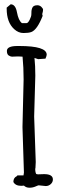

<svg xmlns="http://www.w3.org/2000/svg" viewBox="-20 -877 284 897"><path d="M11.2 0ZM179.2 -803.2V-802.7Q153.8 -737.8 126.5 -727.5Q113.8 -722.7 89.8 -722.7Q65.9 -722.7 46.4 -740.7Q11.2 -772.5 11.2 -836.4V-841.3L29.8 -856.9Q52.2 -856.9 59.1 -820.3Q66.4 -780.8 82.5 -769H104Q110.8 -769 118.7 -784.7Q126.5 -800.3 126.5 -810.1Q126.5 -819.8 127 -825.2Q127.4 -830.6 129.9 -838.1Q132.3 -845.7 138.4 -849.1Q144.5 -852.5 154.8 -852.5Q165 -852.5 173.1 -845Q181.2 -837.4 181.2 -831.1Q181.2 -824.7 177.2 -811ZM139.6 -332.5 147 -120.1 145.5 -89.8 144.5 -90.3Q144.5 -71.3 149.4 -64L157.2 -62.5L186 -63.5Q227.1 -63.5 227.1 -38.6Q227.1 -25.9 217 -16.8Q207 -7.8 193.8 -7.8Q193.8 -7.8 160.6 -11.2Q158.2 -11.2 145.5 -5.6Q132.8 0 117.4 0Q102.1 0 91.8 -9.8Q84 -8.8 79.6 -8.8Q51.8 -8.8 42.5 -26.9Q42.5 -46.4 58.1 -53.7L61.5 -57.6H89.8L91.8 -70.8L85 -283.2L90.3 -505.9Q90.3 -562 85.4 -612.3L66.4 -613.3Q62.5 -613.8 54.7 -613Q46.9 -612.3 37.8 -612.3Q28.8 -612.3 20.5 -617.9Q12.2 -623.5 12.2 -639.2Q12.2 -662.1 61.5 -662.1H69.8Q198.2 -662.1 198.2 -621.6Q198.2 -616.2 192.4 -603L158.2 -600.6L141.1 -606.4Q145 -569.8 145 -523.4Z"/></svg>

Font: Amatic
Style: Bold
Weight: 700
Width: 3
Version: Version 2.000; ttfautohint (v0.92-dirty) -l 8 -r 50 -G 50 -x